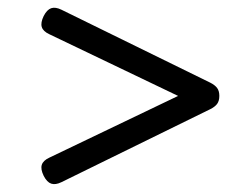

<svg xmlns="http://www.w3.org/2000/svg" viewBox="-20 -529 640 489"><path d="M433.6 -284.7 105.5 -441.9Q89.8 -449.2 86.4 -460.2Q83 -471.2 91.3 -488.3Q99.6 -504.4 110.4 -508.1Q121.1 -511.7 136.2 -504.4L515.6 -318.4Q527.3 -312.5 533 -304.9Q538.6 -297.4 538.6 -284.7Q538.6 -272 533 -264.4Q527.3 -256.8 515.6 -251L136.2 -64.9Q121.1 -57.6 110.4 -61.3Q99.6 -64.9 91.3 -81.1Q83 -98.1 86.4 -109.1Q89.8 -120.1 105.5 -127.4Z"/></svg>

Font: Courier Prime
Style: Regular
Weight: 400
Designer: Alan Dague-Greene
Foundry: Quote-Unquote Apps
Version: Version 1.203